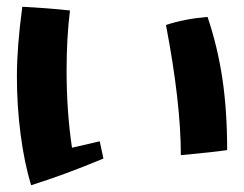

<svg xmlns="http://www.w3.org/2000/svg" viewBox="-20 -494 722 568"><path d="M30 -268Q30 -355 46 -474Q123 -470 187 -463Q177 -383 177 -285Q177 -163 193 -57L275 -76L286 -25Q171 23 72 54Q52 -12 41 -96Q30 -180 30 -268ZM471 -420Q524 -438 594 -444Q624 -355 638 -260.5Q652 -166 652 -50Q612 -44 515 -35Q515 -190 471 -420Z"/></svg>

Font: Otomanopee One
Style: Regular
Weight: 400
Designer: Das Ende der Wildnis
Foundry: Gutenberg Labo
Version: Version 3.005